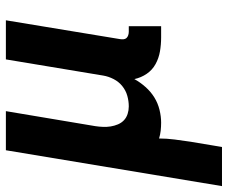

<svg xmlns="http://www.w3.org/2000/svg" viewBox="-94 -479 775 653"><g transform="rotate(-90 293.5 -152.5)"><path d="M-13 215 109 -520H242L191 -216Q189 -203 188.5 -189.5Q188 -176 190 -163.5Q192 -151 197 -139Q202 -127 211 -118.5Q220 -110 232.5 -106Q245 -102 258 -102Q276 -102 294 -107Q312 -112 327 -124Q342 -136 351 -153.5Q360 -171 363 -189L418 -520H551L487 -132Q486 -126 486.5 -120Q487 -114 490.5 -110Q494 -106 500 -104Q506 -102 512 -102H531V8H493Q468 8 445 4Q422 0 402 -11Q382 -22 369 -41Q356 -60 351 -83Q340 -63 324 -45Q308 -27 288.5 -15Q269 -3 246.5 2.5Q224 8 203 8Q189 8 175.5 6.5Q162 5 149 1Q149 27 145.5 54Q142 81 138 108L120 215Z"/></g></svg>

Font: Iosevka Aile Extrabold
Style: Italic
Weight: 800
Italic angle: -9°
Designer: Belleve Invis
Foundry: Belleve Invis
Version: Version 31.1.0; ttfautohint (v1.8.4)